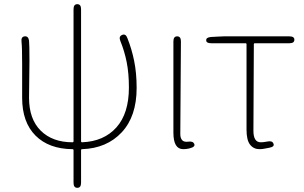

<svg xmlns="http://www.w3.org/2000/svg" viewBox="-20 -701 1457 919"><path d="M350 198Q332 198 332 174V18Q332 13 327 13Q214 12 150 -52Q86 -116 86 -233V-396Q86 -474 83 -501Q80 -525 98 -527Q116 -529 119 -506Q121 -489 121 -409L119 -233Q119 -131 175 -75.5Q231 -20 327 -20Q332 -20 332 -25V-657Q332 -681 350 -681Q368 -681 368 -657V-25Q368 -20 373 -20Q477 -24 537 -91Q597 -158 597 -282Q597 -350 586.5 -403Q576 -456 556 -505Q547 -527 565 -534Q582 -541 590 -518Q611 -465 622 -410Q634 -352 634 -280Q634 -144 562.5 -67.5Q491 9 373 13Q368 13 368 18V174Q368 198 350 198Z M884 10Q871 13 857 13Q810 13 810 -66V-503Q810 -527 828 -527Q846 -527 846 -503L843 -59Q843 -40 852 -30Q861 -20 882 -23Q904 -26 910 -12Q915 2 891 8Z M1249 10Q1236 13 1222 13Q1194 13 1177 -8.5Q1160 -30 1160 -81V-489Q1160 -494 1155 -494H991Q967 -494 967 -508Q966 -522 990 -524L1027 -526Q1039 -527 1052 -527H1365Q1389 -527 1389 -511Q1389 -494 1365 -494H1200Q1195 -494 1195 -489L1193 -75Q1193 -20 1228 -20Q1239 -20 1250 -22L1262 -24Q1284 -28 1289 -13Q1295 1 1270 6Z"/></svg>

Font: Resource Han Rounded JP ExtraLight
Style: Regular
Weight: 250
Designer: Cyano Hao (round all glyphs); Ryoko NISHIZUKA 西塚涼子 (kana, bopomofo & ideographs); Paul D. Hunt (Latin, Greek & Cyrillic)
Foundry: Cyano Hao
Version: 0.990